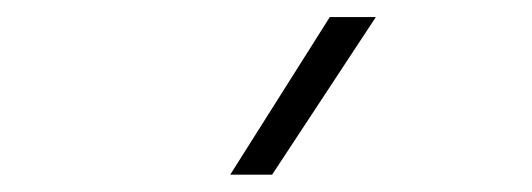

<svg xmlns="http://www.w3.org/2000/svg" viewBox="-20 -815 626 226"><path d="M251 -609.4 368.2 -794.9H422.4L300.3 -609.4Z"/></svg>

Font: Caskaydia Cove ExtraLight
Style: Regular
Weight: 200
Monospace: yes
Designer: Aaron Bell
Foundry: Saja Typeworks
Version: Version 4.300; ttfautohint (v1.8.3)